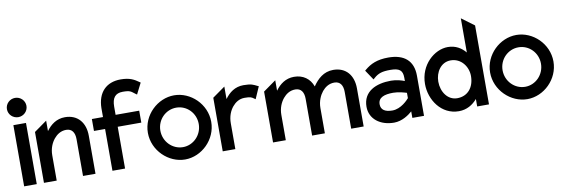

<svg xmlns="http://www.w3.org/2000/svg" viewBox="-50 -1017 4105 1394"><g transform="rotate(-10 2002.5 -320.0)"><path d="M14 -573C14 -533 47 -502 86 -502C125 -502 158 -533 158 -573C158 -613 125 -644 86 -644C47 -644 14 -613 14 -573ZM40 0H133V-451H40Z M186 0H280V-186C280 -237 298 -277 321 -305C342 -330 371 -351 411 -351C454 -351 474 -320 474 -271V0H566V-281C566 -376 513 -443 418 -443C356 -443 312 -409 280 -365V-442L186 -375Z M609 -308H691V0H784V-308H958V-396H784V-456C784 -520 808 -552 864 -552C920 -552 923 -543 953 -521L963 -514L1004 -595L997 -600C964 -623 933 -643 864 -643C758 -643 693 -577 691 -462V-396H609Z M992 -226C992 -95 1104 11 1226 11C1348 11 1459 -95 1459 -226C1459 -357 1348 -462 1226 -462C1104 -462 992 -357 992 -226ZM1084 -226C1084 -307 1148 -371 1226 -371C1304 -371 1367 -307 1367 -226C1367 -145 1303 -80 1226 -80C1148 -80 1084 -145 1084 -226Z M1504 0H1597V-190C1597 -241 1614 -281 1637 -309C1658 -334 1687 -355 1727 -355C1771 -355 1778 -350 1795 -338L1805 -331L1844 -420L1835 -424C1808 -437 1794 -447 1735 -447C1672 -447 1629 -413 1597 -369V-461L1504 -395Z M1875 0H1969V-186C1969 -237 1987 -277 2010 -305C2031 -330 2060 -351 2100 -351C2143 -351 2163 -320 2163 -271V0H2257V-186C2257 -212 2262 -236 2270 -256C2277 -275 2287 -291 2298 -305C2319 -330 2348 -351 2388 -351C2431 -351 2451 -320 2451 -271V0H2543V-281C2543 -376 2491 -443 2396 -443C2325 -443 2279 -399 2244 -348C2223 -407 2174 -443 2107 -443C2045 -443 2001 -409 1969 -365V-442L1875 -375Z M2588 -137C2588 -46 2665 11 2766 11C2826 11 2876 -25 2902 -48V0H2988V-296C2988 -407 2922 -462 2805 -462C2723 -462 2674 -439 2631 -403L2624 -397L2673 -324L2682 -332C2716 -363 2747 -371 2805 -371C2870 -371 2895 -353 2895 -298V-273C2875 -281 2837 -293 2796 -293C2685 -293 2588 -250 2588 -137ZM2685 -138C2685 -189 2732 -204 2796 -204C2837 -204 2878 -191 2895 -186V-147C2885 -135 2833 -78 2769 -78C2716 -78 2685 -97 2685 -138Z M3035 -226C3035 -108 3115 11 3244 11C3303 11 3347 -17 3380 -55V0H3467V-582L3374 -651V-399C3344 -435 3302 -462 3244 -462C3145 -462 3035 -367 3035 -226ZM3133 -226C3133 -295 3175 -363 3248 -363C3325 -363 3374 -295 3374 -226C3374 -143 3327 -84 3248 -84C3179 -84 3133 -150 3133 -226Z M3515 -226C3515 -95 3627 11 3749 11C3871 11 3982 -95 3982 -226C3982 -357 3871 -462 3749 -462C3627 -462 3515 -357 3515 -226ZM3607 -226C3607 -307 3671 -371 3749 -371C3827 -371 3890 -307 3890 -226C3890 -145 3826 -80 3749 -80C3671 -80 3607 -145 3607 -226Z"/></g></svg>

Font: Charger Pro
Style: ExBdNar
Weight: 400
Designer: Jasper
Foundry: Cannot Into Space Fonts
Version: Version 1.09